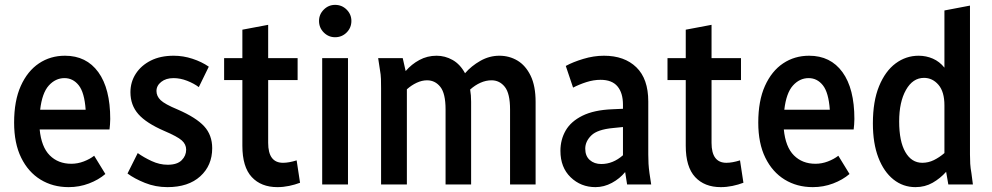

<svg xmlns="http://www.w3.org/2000/svg" viewBox="-20 -758 4075 789"><path d="M38 -254Q38 -344 65.5 -405Q93 -466 140 -497.5Q187 -529 247 -529Q335 -529 384 -461.5Q433 -394 433 -269Q433 -257 432 -246Q431 -235 430 -226H143Q150 -154 184.5 -119.5Q219 -85 273 -85Q299 -85 324 -94.5Q349 -104 367 -118L413 -43Q385 -19 345.5 -4Q306 11 262 11Q197 11 146.5 -20Q96 -51 67 -110Q38 -169 38 -254ZM245 -437Q208 -437 180.5 -406.5Q153 -376 145 -307H332Q327 -378 303.5 -407.5Q280 -437 245 -437Z M504 -45 546 -129Q571 -111 603.5 -96Q636 -81 669 -81Q708 -81 726.5 -99.5Q745 -118 745 -143Q745 -165 727 -181Q709 -197 655 -220Q581 -252 548.5 -289Q516 -326 516 -379Q516 -421 538 -455Q560 -489 599.5 -509Q639 -529 694 -529Q733 -529 771 -516.5Q809 -504 838 -484L797 -400Q777 -415 749 -426Q721 -437 693 -437Q662 -437 642.5 -421.5Q623 -406 623 -384Q623 -363 640 -346.5Q657 -330 710 -308Q786 -275 819 -239Q852 -203 852 -149Q852 -78 803 -33.5Q754 11 668 11Q619 11 575.5 -6.5Q532 -24 504 -45Z M901 -429V-519H976V-636L1082 -656V-519H1203V-429H1082V-171Q1082 -89 1143 -89Q1167 -89 1199 -99L1213 -7Q1192 1 1168 6Q1144 11 1120 11Q1053 11 1014.5 -30.5Q976 -72 976 -159V-429Z M1291 -672Q1291 -699 1310.5 -718.5Q1330 -738 1357 -738Q1385 -738 1404.5 -718.5Q1424 -699 1424 -672Q1424 -644 1404.5 -624.5Q1385 -605 1357 -605Q1330 -605 1310.5 -624.5Q1291 -644 1291 -672ZM1304 0V-519H1410V0Z M1534 -519H1635L1647 -466Q1671 -494 1703.5 -511.5Q1736 -529 1774 -529Q1809 -529 1840 -511.5Q1871 -494 1891 -457Q1917 -487 1954 -508Q1991 -529 2032 -529Q2073 -529 2106.5 -509Q2140 -489 2160.5 -447Q2181 -405 2181 -339V0H2076V-308Q2076 -374 2054.5 -401Q2033 -428 2000 -428Q1977 -428 1954.5 -418Q1932 -408 1912 -390Q1914 -378 1915 -366Q1916 -354 1916 -340V0H1811V-308Q1811 -374 1789.5 -401Q1768 -428 1735 -428Q1714 -428 1692.5 -418Q1671 -408 1652 -391V0H1546V-395Q1546 -416 1545.5 -433.5Q1545 -451 1541 -473Z M2283 -138Q2283 -184 2304.5 -221.5Q2326 -259 2373.5 -282.5Q2421 -306 2496 -309L2540 -311V-328Q2540 -376 2517.5 -403Q2495 -430 2448 -430Q2419 -430 2389.5 -420.5Q2360 -411 2335 -398L2305 -487Q2334 -503 2377 -516Q2420 -529 2462 -529Q2546 -529 2595 -481.5Q2644 -434 2644 -341V-123Q2644 -102 2645 -85Q2646 -68 2649 -46L2656 0H2557L2549 -51Q2527 -24 2494.5 -6.5Q2462 11 2427 11Q2367 11 2325 -29.5Q2283 -70 2283 -138ZM2385 -147Q2385 -117 2403.5 -100.5Q2422 -84 2451 -84Q2499 -84 2540 -120V-236L2500 -232Q2435 -226 2410 -201.5Q2385 -177 2385 -147Z M2723 -429V-519H2798V-636L2904 -656V-519H3025V-429H2904V-171Q2904 -89 2965 -89Q2989 -89 3021 -99L3035 -7Q3014 1 2990 6Q2966 11 2942 11Q2875 11 2836.5 -30.5Q2798 -72 2798 -159V-429Z M3096 -254Q3096 -344 3123.5 -405Q3151 -466 3198 -497.5Q3245 -529 3305 -529Q3393 -529 3442 -461.5Q3491 -394 3491 -269Q3491 -257 3490 -246Q3489 -235 3488 -226H3201Q3208 -154 3242.5 -119.5Q3277 -85 3331 -85Q3357 -85 3382 -94.5Q3407 -104 3425 -118L3471 -43Q3443 -19 3403.5 -4Q3364 11 3320 11Q3255 11 3204.5 -20Q3154 -51 3125 -110Q3096 -169 3096 -254ZM3303 -437Q3266 -437 3238.5 -406.5Q3211 -376 3203 -307H3390Q3385 -378 3361.5 -407.5Q3338 -437 3303 -437Z M3567 -251Q3567 -342 3592.5 -404Q3618 -466 3660.5 -497.5Q3703 -529 3755 -529Q3786 -529 3813.5 -517Q3841 -505 3861 -480V-715L3966 -735V-123Q3966 -102 3967 -85Q3968 -68 3972 -46L3978 0H3877L3868 -52Q3844 -25 3812.5 -7Q3781 11 3742 11Q3691 11 3651.5 -20.5Q3612 -52 3589.5 -110.5Q3567 -169 3567 -251ZM3675 -259Q3675 -177 3700.5 -133Q3726 -89 3770 -89Q3795 -89 3817.5 -100Q3840 -111 3861 -129V-325Q3861 -381 3836.5 -409.5Q3812 -438 3777 -438Q3731 -438 3703 -388.5Q3675 -339 3675 -259Z"/></svg>

Font: Radio Canada Condensed Medium
Style: Regular
Weight: 500
Width: 3
Designer: Charles Daoud, Etienne Aubert Bonn, Alexandre Saumier Demers, Jacques Le Bailly
Foundry: Radio-Canada
Version: Version 2.104; ttfautohint (v1.8.4.7-5d5b);gftools[0.9.28.de